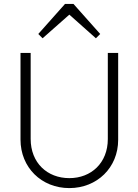

<svg xmlns="http://www.w3.org/2000/svg" viewBox="-20 -953 709 983"><path d="M335 10C477 10 585 -95 585 -237V-682H532V-241C532 -119 447 -41 335 -41C222 -41 137 -119 137 -242V-682H85V-238C85 -96 192 10 335 10ZM176 -779 198 -757 335 -878 471 -757 493 -779 356 -933H313Z"/></svg>

Font: MV Cash ExtraLight
Style: Regular
Weight: 200
Designer: Rodrigo Fuenzalida
Foundry: fragTYPE
Version: Version 1.100;Glyphs 3.1.2 (3151)